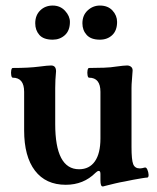

<svg xmlns="http://www.w3.org/2000/svg" viewBox="-20 -655 566 692"><path d="M350 17Q342 17 342 -5V-28Q342 -39 336 -39Q331 -39 324 -32Q281 11 217 11Q145 11 106 -40Q67 -91 67 -185V-324Q67 -375 26 -375Q22 -375 20.5 -384Q19 -393 20.5 -401.5Q22 -410 26 -410Q84 -410 122 -415Q139 -417 147.5 -418Q156 -419 164 -419Q182 -419 182 -398Q179 -367 179 -338V-208Q179 -45 265 -45Q302 -45 322 -73.5Q342 -102 342 -156V-324Q342 -375 301 -375Q297 -375 295.5 -384Q294 -393 295.5 -401.5Q297 -410 301 -410Q328 -410 354.5 -411Q381 -412 398 -415Q415 -417 422.5 -418Q430 -419 438 -419Q446 -419 452 -414.5Q458 -410 458 -401Q457 -383 455.5 -367Q454 -351 454 -338V-125Q454 -79 460 -63.5Q466 -48 484 -48Q491 -48 501 -51Q507 -53 511 -44Q515 -35 515.5 -25.5Q516 -16 511 -15Q506 -15 491 -12.5Q476 -10 459.5 -7Q443 -4 430 -1Q412 2 395.5 6Q379 10 359 15Q353 17 350 17ZM170 -512Q137 -512 122 -529Q107 -546 107 -571Q107 -600 125 -617.5Q143 -635 170 -635Q197 -635 214.5 -616Q232 -597 232 -576Q232 -545 214 -528.5Q196 -512 170 -512ZM340 -512Q308 -512 292.5 -529Q277 -546 277 -571Q277 -600 296 -617.5Q315 -635 340 -635Q369 -635 385.5 -617Q402 -599 402 -576Q402 -545 384.5 -528.5Q367 -512 340 -512Z"/></svg>

Font: Junicode
Style: Bold
Weight: 700
Designer: Peter S. Baker
Version: Version 2.100; ttfautohint (v1.8.4)